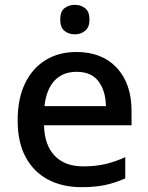

<svg xmlns="http://www.w3.org/2000/svg" viewBox="-20 -764 614 794"><path d="M296 -549Q402 -549 463 -483.5Q524 -418 524 -305V-246H162Q164 -164 206 -120Q248 -76 324 -76Q375 -76 415.5 -85.5Q456 -95 498 -114V-26Q457 -8 415.5 1Q374 10 317 10Q239 10 179.5 -21Q120 -52 86.5 -113.5Q53 -175 53 -266Q53 -356 83.5 -419Q114 -482 168.5 -515.5Q223 -549 296 -549ZM297 -467Q239 -467 205 -430Q171 -393 164 -325H418Q417 -388 387.5 -427.5Q358 -467 297 -467ZM290 -744Q314 -744 332 -730Q350 -716 350 -683Q350 -651 332 -636.5Q314 -622 290 -622Q264 -622 246.5 -636.5Q229 -651 229 -683Q229 -716 246.5 -730Q264 -744 290 -744Z"/></svg>

Font: Noto Sans Thai Looped Medium
Style: Regular
Weight: 500
Designer: Sasikarn Vongin, Ben Mitchell
Foundry: The Fontpad Ltd
Version: Version 1.001; ttfautohint (v1.8.4.7-5d5b)